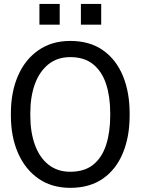

<svg xmlns="http://www.w3.org/2000/svg" viewBox="-20 -925 746 956"><path d="M329.6 10.3Q237.8 10.3 171.6 -35.6Q105.5 -81.5 69.8 -162.8Q34.2 -244.1 34.2 -350.1V-360.4Q34.2 -466.3 69.6 -547.6Q105 -628.9 171.4 -675Q237.8 -721.2 329.6 -721.2Q426.8 -721.2 492.4 -675Q558.1 -628.9 591.8 -547.6Q625.5 -466.3 625.5 -360.4V-350.1Q625.5 -244.1 591.8 -162.8Q558.1 -81.5 492.4 -35.6Q426.8 10.3 329.6 10.3ZM329.6 -69.8Q400.4 -69.8 444.1 -105Q487.8 -140.1 508.3 -203.4Q528.8 -266.6 528.8 -350.1V-361.3Q528.8 -444.3 508.1 -507.1Q487.3 -569.8 443.4 -605.2Q399.4 -640.6 329.6 -640.6Q265.6 -640.6 221.2 -605Q176.8 -569.3 153.8 -506.6Q130.9 -443.8 130.9 -361.3V-350.1Q130.9 -267.1 153.8 -203.9Q176.8 -140.6 221.2 -105.2Q265.6 -69.8 329.6 -69.8ZM382.8 -802.2V-905.3H483.9V-802.2ZM176.3 -802.2V-905.3H277.3V-802.2Z"/></svg>

Font: Roboto Slab
Style: Regular
Weight: 400
Designer: Google
Version: Version 2.000; ttfautohint (v1.8.1.43-b0c9)